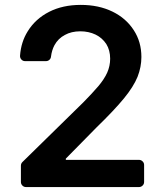

<svg xmlns="http://www.w3.org/2000/svg" viewBox="-20 -757 661 777"><path d="M64.6 -20.6V-86.3Q64.6 -95.2 70.7 -101.2L317.1 -342.7Q350.5 -376.4 377.5 -407.7Q401.3 -435.7 413.7 -462.7Q425.8 -490.1 425.8 -519.5Q425.8 -553.6 410.2 -578.8Q393.8 -603.7 367.2 -616.8Q339.1 -630.3 305 -630.3Q268.8 -630.3 242.2 -615.4Q215.2 -601.2 200.3 -573.9Q189.6 -553.6 186.4 -528.1Q185.7 -520.2 179.9 -514.9Q174 -509.6 165.8 -509.6H81.7Q72.4 -509.6 66.4 -516.3Q60.4 -523.1 61.1 -532Q65.3 -587.4 92 -630Q123.2 -680.8 179 -709.2Q234 -737.2 306.8 -737.2Q379.6 -737.2 435.4 -709.9Q490.1 -683.2 521.3 -634.9Q552.2 -587.7 552.2 -526.3Q552.2 -485.8 536.6 -446Q520.2 -405.9 481.5 -358.7Q442.1 -310.7 371.8 -242.5L246.4 -115.1V-110.1H542.3Q550.8 -110.1 557 -104Q563.2 -98 563.2 -89.5V-20.6Q563.2 -12.1 557 -6Q550.8 0 542.3 0H85.2Q76.7 0 70.7 -6Q64.6 -12.1 64.6 -20.6Z"/></svg>

Font: DeltaSans SemiBold
Style: Regular
Weight: 600
Designer: Rasmus Andersson
Foundry: rsms
Version: Version 3.012